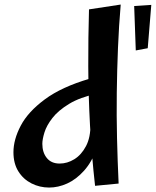

<svg xmlns="http://www.w3.org/2000/svg" viewBox="-20 -830 701 864"><path d="M513.8 -4 407.8 6.2Q392.2 -133.2 385 -266.6Q377.8 -400 377.2 -530.4Q376.8 -660.8 380.5 -787.8L523.2 -809.5Q515 -714.2 510.9 -614.4Q506.8 -514.5 505.5 -412.6Q504.2 -310.8 506.6 -208.2Q509 -105.8 513.8 -4ZM201.2 14Q158.8 14 121.9 -4.6Q85 -23.2 62.8 -58.6Q40.5 -94 40.5 -145Q40.5 -202 73.4 -264.5Q106.2 -327 181.9 -383Q257.5 -439 384 -476L417.5 -409Q339.8 -392.2 290.9 -362.5Q242 -332.8 215.8 -298.9Q189.5 -265 180 -233.9Q170.5 -202.8 170.5 -182.8Q170.5 -143.8 190.8 -118.9Q211 -94 248.5 -94Q282.8 -94 314.5 -113.5Q346.2 -133 367 -172.4Q387.8 -211.8 387 -270.5L445.2 -314Q439.5 -225 416.2 -162.8Q393 -100.5 357.9 -61.5Q322.8 -22.5 282.2 -4.2Q241.8 14 201.2 14ZM591 -603 583.8 -803 660.8 -808 644.8 -613Z"/></svg>

Font: Marhey Light
Style: Regular
Weight: 300
Designer: Nur Syamsi & Bustanul Arifin
Foundry: Namelatype
Version: Version 1.000